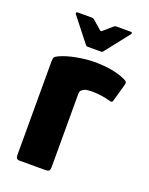

<svg xmlns="http://www.w3.org/2000/svg" viewBox="-125 -706 599 772"><g transform="rotate(20 175.0 -320.0)"><path d="M204 -476Q285 -476 337 -452Q348 -447 349.5 -442.5Q351 -438 349 -431L329 -360Q327 -351 323.5 -349.5Q320 -348 310 -351Q293 -356 272 -358.5Q251 -361 242 -361Q226 -361 217.5 -360Q209 -359 205 -357.5Q201 -356 198 -354Q194 -351 190 -347.5Q186 -344 186 -330V-24Q186 -8 181.5 -4Q177 0 166 0H54Q49 0 44.5 -3.5Q40 -7 40 -20V-417Q40 -433 43.5 -437.5Q47 -442 58 -447Q88 -461 130 -468.5Q172 -476 204 -476ZM156 -524Q151 -524 148 -528L67 -631Q65 -634 66 -637Q67 -640 71 -640H134Q139 -640 143 -636L180 -604Q185 -599 190 -604L227 -636Q231 -640 236 -640H299Q304 -640 304.5 -637Q305 -634 303 -631L222 -528Q219 -524 214 -524Z"/></g></svg>

Font: Glory Thin ExtraBold
Style: Regular
Weight: 800
Version: Version 1.011